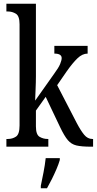

<svg xmlns="http://www.w3.org/2000/svg" viewBox="-20 -780 515 1021"><path d="M14 0V-41H22Q46 -41 65 -53.5Q84 -66 84 -113V-651Q84 -695 64.5 -707Q45 -719 22 -719H14V-760H171V-375Q171 -362 170.5 -341Q170 -320 169 -298.5Q168 -277 167.5 -262Q167 -247 167 -245L266 -385Q292 -420 300 -440Q308 -460 308 -471Q308 -495 269 -495V-536H446V-495Q418 -495 392 -470Q366 -445 335 -401L284 -327L388 -126Q409 -86 427.5 -63.5Q446 -41 471 -41H475V0H463Q414 0 386.5 -6.5Q359 -13 340.5 -35Q322 -57 300 -103L223 -265L171 -192V-108Q171 -64 190.5 -52.5Q210 -41 233 -41H237V0ZM197 208Q204 174 211.5 136Q219 98 223 61H298V71Q292 92 280.5 119Q269 146 255.5 173Q242 200 230 221H197Z"/></svg>

Font: Noto Serif Ethiopic ExtraCondensed
Style: Regular
Weight: 400
Width: 2
Designer: Monotype Design Team
Foundry: Monotype Imaging Inc.
Version: Version 2.102; ttfautohint (v1.8.4.7-5d5b)